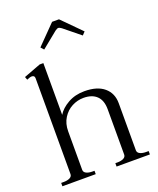

<svg xmlns="http://www.w3.org/2000/svg" viewBox="-166 -1027 928 1126"><g transform="rotate(-20 298.0 -463.5)"><path d="M199 -790 182 -809 298 -927H341L458 -809L440 -790L339 -872Q326 -881 320 -881Q313 -881 300 -872ZM571 -21V0H363V-21H377Q399 -21 414 -28.5Q429 -36 429 -51V-334Q429 -389 400 -417Q371 -445 318 -445Q280 -445 245.5 -427Q211 -409 189 -374Q167 -339 167 -291V-51Q167 -36 182 -28.5Q197 -21 219 -21H233V0H25V-21H41Q64 -21 79 -28.5Q94 -36 94 -51V-649Q94 -667 76 -667Q65 -667 45 -658L38 -677L144 -717H167V-394Q188 -429 233 -454.5Q278 -480 336 -480Q416 -480 459 -443.5Q502 -407 502 -345V-51Q502 -36 517 -28.5Q532 -21 555 -21Z"/></g></svg>

Font: Taviraj Light
Style: Regular
Weight: 300
Designer: Katatrad Team
Foundry: CadsonDemak
Version: Version 1.001